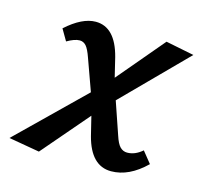

<svg xmlns="http://www.w3.org/2000/svg" viewBox="-92 -504 623 589"><g transform="rotate(15 219.5 -209.5)"><path d="M340 -62Q365 -62 388 -82L417 -46Q364 6 307 6Q243 6 220 -82L205 -143L78 5L-20 -12L185 -212L149 -312Q140 -338 131.5 -347.5Q123 -357 111 -357Q95 -357 71 -343L50 -379Q101 -425 144 -425Q206 -425 229 -336L244 -274L369 -422L459 -404L265 -208L300 -106Q308 -81 317.5 -71.5Q327 -62 340 -62Z"/></g></svg>

Font: EauTestInfant Semibold
Style: Italic
Weight: 600
Italic angle: -12°
Designer: Christian Thalmann (Catharsis Fonts)
Version: Version 0.001;PS 000.001;hotconv 1.0.88;makeotf.lib2.5.64775